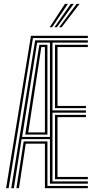

<svg xmlns="http://www.w3.org/2000/svg" viewBox="-20 -988 504 1008"><path d="M12 0 142.5 -800H441.2V-788.2H153L25.2 0ZM39 0 164.5 -776.2H441.2V-764.5H255.5V-408.5H431.2V-396.5H255.5V-35.5H441.2V-23.8H242.2V-257.5H93.2L52.8 0ZM96.2 -269.2H242.2V-764.5H175ZM112.5 -281.2 186.5 -752.8H229V-281.2ZM268.8 -420.2V-752.8H441.2V-740.8H282V-432H431.2V-420.2ZM128.2 -293H215.8V-740.8H197ZM268.8 -47.2V-384.8H431.2V-373H282V-59.2H441.2V-47.2ZM66 0 104.5 -245.8H229V-11.8H441.2V0H215.8V-233.8H115.2L79.5 0ZM240.8 -845 321 -967.8H336.8L253.5 -845ZM290.8 -845 382.2 -967.8H397.8L303.5 -845ZM265.8 -845 351.5 -967.8H367.2L278.5 -845Z"/></svg>

Font: Big Shoulders Inline Display
Style: Regular
Weight: 400
Designer: Patric King
Foundry: XO Type Co
Version: Version 1.000